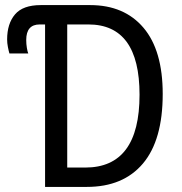

<svg xmlns="http://www.w3.org/2000/svg" viewBox="-20 -734 713 754"><path d="M321 0Q464 0 541.5 -92Q619 -184 619 -365Q619 -536 543.5 -625Q468 -714 334 -714H140Q70 -714 39 -677.5Q8 -641 8 -579Q8 -565 11 -549.5Q14 -534 17 -524H91Q88 -531 85.5 -546Q83 -561 83 -577Q83 -638 136 -638H157V0ZM244 -638H327Q528 -638 528 -362Q528 -76 315 -76H244Z"/></svg>

Font: Noto Sans Display SemiCondensed
Style: Regular
Weight: 400
Width: 4
Designer: Monotype Design team
Foundry: Monotype Imaging Inc.
Version: 1.000